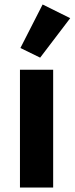

<svg xmlns="http://www.w3.org/2000/svg" viewBox="-20 -836 333 856"><path d="M159 -579 293 -755 170 -816 71 -622ZM69 0H217V-525H69Z"/></svg>

Font: Braiins Sans
Style: Bold
Weight: 700
Designer: Mike Abbink, Paul van der Laan, Pieter van Rosmalen, Jiri Chlebus, Lubos Buracinsky
Foundry: Bold Monday, Sudetype
Version: Version 1.000;hotconv 1.0.109;makeotfexe 2.5.65596